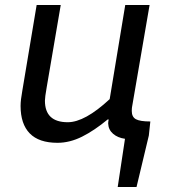

<svg xmlns="http://www.w3.org/2000/svg" viewBox="-20 -556 681 765"><path d="M411 -64Q411 -70 413 -80H409Q356 -36 307 -11.5Q258 13 209 13Q135 13 98.5 -24.5Q62 -62 62 -134Q62 -157 69 -195L126 -536H222L166 -208Q159 -168 159 -155Q159 -69 250 -69Q318 -69 417 -161L479 -536H576L506 -129Q506 -128 505.5 -125Q505 -122 505 -114Q505 -90 521.5 -81Q538 -72 579 -72L573 -16L524 189H449L478 -3Q449 -7 430.5 -23Q412 -39 411 -64Z"/></svg>

Font: Nebula Sans Medium
Style: Regular
Weight: 500
Italic angle: -9°
Designer: Paul D. Hunt for Adobe (as Source Sans)
Foundry: Nebula Entertainment & Broadcasting LLC
Version: Version 1.010